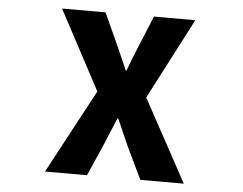

<svg xmlns="http://www.w3.org/2000/svg" viewBox="-52 -808 1104 872"><g transform="rotate(5 500.0 -372.0)"><path d="M183.6 0 388.7 -382.8 196.3 -744.1H394.5L455.1 -611.3Q460.9 -598.6 479 -557.6Q497.1 -516.6 508.8 -489.3H512.7Q527.3 -532.2 560.5 -611.3L615.2 -744.1H803.7L612.3 -375L816.4 0H618.2L548.8 -144.5Q513.7 -222.7 494.1 -268.6H490.2Q481.4 -246.1 438.5 -144.5L375 0Z"/></g></svg>

Font: GenEi Gothic M Heavy
Style: Regular
Weight: 800
Designer: o_tamon (Modified); [Source Han Sans]
Ryoko NISHIZUKA  (kana & ideographs); Paul D. Hunt (Latin, Greek & Cyrillic); Wenl
Version: Version 1.1a;Original Version 1.004